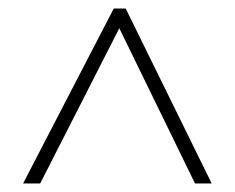

<svg xmlns="http://www.w3.org/2000/svg" viewBox="-20 -737 550 449"><path d="M34 -308H74L259 -671L436 -308H475L274 -717H246Z"/></svg>

Font: Noto Sans Lao SemiCondensed ExtraLight
Style: Regular
Weight: 200
Width: 4
Designer: Monotype Design Team
Foundry: Monotype Imaging Inc.
Version: Version 2.003